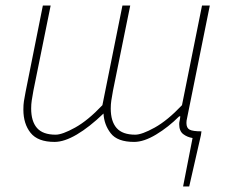

<svg xmlns="http://www.w3.org/2000/svg" viewBox="-20 -498 820 690"><path d="M638 172 672 -2Q653 -5 638.5 -16Q624 -27 624 -52Q624 -58 625.5 -64Q627 -70 628 -80H624Q585 -41 541 -14.5Q497 12 462 12Q402 12 378 -19Q354 -50 352 -90Q301 -41 256 -14.5Q211 12 176 12Q116 12 90 -20.5Q64 -53 64 -104Q64 -122 66 -134.5Q68 -147 72 -168L134 -478H162L100 -172Q96 -150 94 -136.5Q92 -123 92 -108Q92 -62 113 -38Q134 -14 180 -14Q204 -14 250 -39.5Q296 -65 348 -120L420 -478H448L386 -172Q382 -150 380 -136.5Q378 -123 378 -108Q378 -62 399 -38Q420 -14 466 -14Q490 -14 536 -39.5Q582 -65 634 -120L706 -478H734L652 -72Q651 -68 650.5 -64.5Q650 -61 650 -56Q650 -38 661.5 -32Q673 -26 704 -26L702 -12L660 172Z"/></svg>

Font: Source Sans Variable
Style: Italic
Weight: 200
Italic angle: -11°
Designer: Paul D. Hunt
Foundry: Adobe Systems Incorporated
Version: Version 3.006;hotconv 1.0.111;makeotfexe 2.5.65597